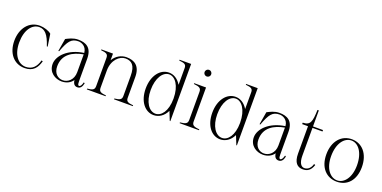

<svg xmlns="http://www.w3.org/2000/svg" viewBox="-15 -1473 4486 2255"><g transform="rotate(20 2228.0 -345.5)"><path d="M277 15C385 15 429 -47 453 -133L436 -138C413 -51 364 -3 285 -3C192 -3 117 -93 117 -246C117 -406 191 -497 279 -497C347 -497 393 -451 438 -314H448L425 -467C396 -494 334 -514 280 -515C144 -515 56 -401 56 -246C56 -92 143 15 277 15Z M741 14C800 14 850 -12 878 -54C883 -4 907 15 937 15C972 15 993 -7 1004 -58L991 -66C981 -27 967 -7 952 -7C933 -8 933 -33 933 -97V-339C933 -480 854 -515 758 -515C694 -515 645 -486 610 -469L583 -310H593C645 -450 679 -497 768 -497C802 -497 870 -475 877 -392C688 -366 572 -250 572 -143C572 -39 659 14 741 14ZM747 -4C689 -4 632 -47 632 -137C632 -287 748 -351 877 -374V-319V-151C877 -55 810 -3 747 -4Z M1537 -74V-331C1537 -469 1462 -515 1362 -515C1302 -515 1236 -484 1197 -417V-500H1052V-490C1118 -483 1142 -474 1142 -426V-74C1142 -26 1117 -17 1052 -10V0H1287V-10C1222 -17 1197 -26 1197 -74V-291C1198 -421 1282 -497 1355 -497C1430 -497 1482 -460 1482 -323V-74C1482 -27 1457 -18 1392 -10V0H1627V-10C1561 -16 1536 -26 1537 -74Z M1890 16C1953 16 2014 -20 2050 -95L2094 15H2101V-700H1956V-690C2023 -683 2047 -674 2046 -626V-419C2007 -484 1952 -516 1893 -516C1785 -516 1698 -410 1698 -247C1698 -86 1783 16 1890 16ZM1906 -7C1825 -7 1759 -102 1759 -250C1759 -401 1824 -497 1903 -497C1974 -497 2046 -410 2046 -246C2046 -86 1976 -7 1906 -7Z M2212 -10V0H2454V-10C2389 -17 2360 -26 2360 -74V-500H2212V-490C2278 -483 2305 -474 2305 -426V-74C2305 -26 2277 -17 2212 -10ZM2364 -665C2364 -691 2344 -707 2323 -707C2302 -707 2282 -690 2282 -665C2282 -640 2302 -624 2323 -624C2344 -624 2364 -640 2364 -665Z M2722 16C2785 16 2846 -20 2882 -95L2926 15H2933V-700H2788V-690C2855 -683 2879 -674 2878 -626V-419C2839 -484 2784 -516 2725 -516C2617 -516 2530 -410 2530 -247C2530 -86 2615 16 2722 16ZM2738 -7C2657 -7 2591 -102 2591 -250C2591 -401 2656 -497 2735 -497C2806 -497 2878 -410 2878 -246C2878 -86 2808 -7 2738 -7Z M3256 14C3315 14 3365 -12 3393 -54C3398 -4 3422 15 3452 15C3487 15 3508 -7 3519 -58L3506 -66C3496 -27 3482 -7 3467 -7C3448 -8 3448 -33 3448 -97V-339C3448 -480 3369 -515 3273 -515C3209 -515 3160 -486 3125 -469L3098 -310H3108C3160 -450 3194 -497 3283 -497C3317 -497 3385 -475 3392 -392C3203 -366 3087 -250 3087 -143C3087 -39 3174 14 3256 14ZM3262 -4C3204 -4 3147 -47 3147 -137C3147 -287 3263 -351 3392 -374V-319V-151C3392 -55 3325 -3 3262 -4Z M3568 -482H3641V-141C3641 -27 3688 15 3754 15C3808 15 3852 -6 3877 -83L3860 -89C3841 -20 3796 -5 3768 -5C3724 -5 3697 -50 3697 -134V-482H3822V-500H3697V-700H3680C3676 -552 3663 -502 3568 -500Z M4179 15C4308 15 4400 -80 4400 -246C4400 -412 4308 -515 4179 -515C4050 -515 3956 -412 3956 -246C3956 -80 4050 15 4179 15ZM4179 -1C4092 -1 4016 -91 4016 -246C4016 -407 4092 -499 4179 -499C4264 -499 4339 -408 4339 -246C4339 -91 4264 -1 4179 -1Z"/></g></svg>

Font: Sprat Condensed Light
Style: Regular
Weight: 300
Width: 3
Designer: Ethan Nakache
Foundry: Collletttivo
Version: Version 2.000;Glyphs 3.2 (3217)